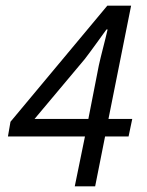

<svg xmlns="http://www.w3.org/2000/svg" viewBox="-20 -658 520 678"><path d="M244 0H316L351 -176H434L447 -238H363L443 -638H359L17 -228L8 -176H280ZM292 -238H102L279 -449C303 -480 329 -517 356 -554H360C350 -510 337 -464 329 -427Z"/></svg>

Font: Cambridge Sans Italic
Style: Regular
Weight: 400
Italic angle: -11°
Version: Version 2.000;PS 002.000;hotconv 1.0.88;makeotf.lib2.5.64775